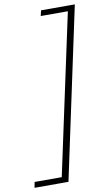

<svg xmlns="http://www.w3.org/2000/svg" viewBox="-162 -761 589 1036"><g transform="rotate(-10 133.0 -242.5)"><path d="M88 226 289 -711H326L126 226ZM-60 226 -54 195H116L114 226ZM134 -681 141 -711H307L305 -681Z"/></g></svg>

Font: Ysabeau Office ExtraLight
Style: Italic
Weight: 250
Italic angle: -12°
Designer: Christian Thalmann (Catharsis Fonts)
Version: Version 2.001;gftools[0.9.30]; featfreeze: tnum,lnum,ss02